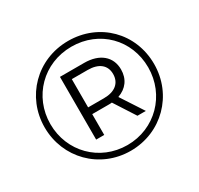

<svg xmlns="http://www.w3.org/2000/svg" viewBox="-150 -885 1108 1071"><g transform="rotate(-30 404.5 -350.0)"><path d="M406 -703C205 -703 52 -547 52 -350C52 -153 205 3 404 3C603 3 758 -153 758 -352C758 -551 607 -703 406 -703ZM404 -34C225 -34 89 -173 89 -350C89 -527 225 -666 406 -666C586 -666 720 -530 720 -352C720 -174 582 -34 404 -34ZM583 -418C583 -500 522 -552 423 -552H267V-148H319V-282H423C431 -282 438 -282 446 -283L533 -148H587L493 -292C550 -312 583 -356 583 -418ZM420 -326H318V-508H420C491 -508 532 -475 532 -418C532 -360 491 -326 420 -326Z"/></g></svg>

Font: Montserrat Lite
Style: Regular
Weight: 400
Designer: Julieta Ulanovsky
Foundry: Julieta Ulanovsky
Version: Version 7.200;PS 007.200;hotconv 1.0.88;makeotf.lib2.5.64775